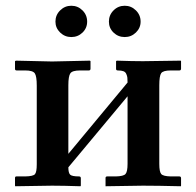

<svg xmlns="http://www.w3.org/2000/svg" viewBox="-20 -647 682 668"><path d="M358.9 -571.8Q358.9 -594.7 375 -610.8Q391.1 -627 414.1 -627Q436.5 -627 452.9 -610.8Q469.2 -594.7 469.2 -571.8Q469.2 -549.8 452.9 -533.9Q436.5 -518.1 414.1 -518.1Q391.1 -518.1 375 -533.7Q358.9 -549.3 358.9 -571.8ZM172.9 -571.8Q172.9 -594.7 189.2 -610.8Q205.6 -627 228 -627Q251 -627 267.1 -610.8Q283.2 -594.7 283.2 -571.8Q283.2 -549.3 267.1 -533.7Q251 -518.1 228 -518.1Q205.6 -518.1 189.2 -533.9Q172.9 -549.8 172.9 -571.8ZM161.1 -433.1 293 -436 294.9 -434.1V-408.2Q294.9 -401.9 289.1 -401.9H258.8Q231.9 -401.9 224.9 -392.1Q217.8 -382.3 217.8 -350.1V-111.8L423.8 -359.9Q423.8 -371.1 423.1 -377Q422.4 -382.8 419.4 -389.6Q416.5 -396.5 409.4 -399.2Q402.3 -401.9 390.1 -401.9Q383.8 -401.9 383.8 -407.2V-434.1L386.2 -436Q440.9 -434.1 477.1 -434.1L608.9 -436L609.9 -434.1V-408.2Q609.9 -401.9 604 -401.9H574.2Q547.4 -401.9 540.8 -392.3Q534.2 -382.8 534.2 -350.1V-77.1Q534.2 -49.3 541 -41.5Q547.9 -33.7 574.2 -33.2H604Q609.9 -33.2 609.9 -26.9V-1L608.9 1Q527.8 -1 477.1 -1L347.2 1V-1V-27.8Q347.2 -33.2 353 -33.2H382.8Q409.7 -33.7 416.7 -41.7Q423.8 -49.8 423.8 -77.1V-312L217.8 -64.9Q217.8 -45.4 224.1 -39.3Q230.5 -33.2 254.9 -33.2Q261.2 -33.2 261.2 -26.9V-1L259.8 1Q200.2 -1 161.1 -1L33.2 1L32.2 -1V-27.8Q32.2 -33.2 37.1 -33.2H67.9Q95.2 -33.7 101.6 -41Q107.9 -48.3 107.9 -75.2V-349.1Q107.9 -381.8 101.1 -391.8Q94.2 -401.9 67.9 -401.9H38.1Q32.2 -401.9 32.2 -407.2V-434.1L35.2 -436Z"/></svg>

Font: Linux Libertine G
Style: Bold
Weight: 700
Designer: Philipp H. Poll
Foundry: Philipp H. Poll
Version: Version 5.0.3